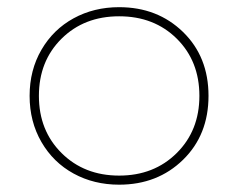

<svg xmlns="http://www.w3.org/2000/svg" viewBox="-20 -500 664 535"><path d="M312 -480Q418.9 -480 490 -410.9Q561 -341.8 561 -232.9Q561 -124 490 -54.7Q418.9 14.6 312 14.6Q241.7 14.6 185.1 -16.4Q128.4 -47.4 95.5 -104.2Q62.5 -161.1 62.5 -232.9Q62.5 -304.7 95.5 -361.3Q128.4 -418 185.1 -449Q241.7 -480 312 -480ZM151.4 -392.1Q88.4 -329.6 88.4 -232.9Q88.4 -136.2 151.6 -73.5Q214.8 -10.7 312 -10.7Q409.2 -10.7 472.4 -73.5Q535.6 -136.2 535.6 -232.9Q535.6 -329.6 472.7 -392.1Q409.7 -454.6 312 -454.6Q214.4 -454.6 151.4 -392.1Z"/></svg>

Font: Spartan MB Thin
Style: Regular
Weight: 100
Designer: Matt Bailey, Mirko Velimirovic
Foundry: Matt Bailey
Version: Version 1.005